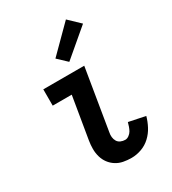

<svg xmlns="http://www.w3.org/2000/svg" viewBox="-189 -871 877 979"><g transform="rotate(-30 250.0 -381.5)"><path d="M294 8Q269 8 246 3.5Q223 -1 204 -13Q185 -25 171.5 -43Q158 -61 151.5 -83.5Q145 -106 145 -130Q145 -154 149 -178L190 -424H78V-520H319L260 -162Q257 -148 258.5 -134.5Q260 -121 266.5 -110Q273 -99 285.5 -93.5Q298 -88 312 -88Q323 -88 334 -96Q345 -104 351 -114.5Q357 -125 361 -137Q365 -149 368 -160L465 -140Q457 -111 442.5 -83.5Q428 -56 405 -34.5Q382 -13 352.5 -2.5Q323 8 294 8ZM263 -575 210 -625 356 -771 421 -709Z"/></g></svg>

Font: Iosevka Web
Style: Bold Italic
Weight: 700
Italic angle: -9°
Monospace: yes
Designer: Belleve Invis
Foundry: Belleve Invis
Version: Version 28.0.3; ttfautohint (v1.8.3)